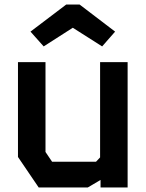

<svg xmlns="http://www.w3.org/2000/svg" viewBox="-20 -824 640 844"><path d="M420 -551V-132L402 -113H209L180 -156V-551H59V-134L150 0H366L422 -33V0H541V-551ZM330 -804H271L114 -685L172 -620L300 -702L429 -620L486 -685Z"/></svg>

Font: Kode Mono
Style: Bold
Weight: 700
Monospace: yes
Designer: Isa Ozler
Foundry: Kadena LLC
Version: Version 1.206;gftools[0.9.28]